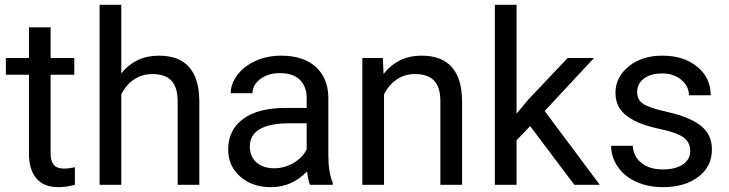

<svg xmlns="http://www.w3.org/2000/svg" viewBox="-20 -770 3036 800"><path d="M190.9 -656.2H100.6V-528.3H4.4V-458.5H100.6V-130.9C100.6 -85.9 110.8 -51.3 131.3 -26.9C151.9 -2.4 182.3 9.8 222.7 9.8C245.1 9.8 268.2 6.5 292 0V-73.2C273.8 -69.3 259.4 -67.4 249 -67.4C227.9 -67.4 212.9 -72.7 204.1 -83.3C195.3 -93.8 190.9 -109.7 190.9 -130.9V-458.5H289.6V-528.3H190.9Z M485.4 -464.4V-750H395V0H485.4V-376.5C497.7 -401.9 515 -422.4 537.1 -438C559.2 -453.6 585 -461.4 614.3 -461.4C650.4 -461.4 677 -452.3 694.1 -434.1C711.2 -415.9 719.9 -387.7 720.2 -349.6V0H810.5V-349.1C809.6 -475.1 753.3 -538.1 641.6 -538.1C577.5 -538.1 525.4 -513.5 485.4 -464.4Z M1272 0H1366.7V-7.8C1354.3 -36.5 1348.1 -75 1348.1 -123.5V-366.7C1346.8 -420.1 1328.9 -462 1294.4 -492.4C1259.9 -522.9 1212.2 -538.1 1151.4 -538.1C1113 -538.1 1077.7 -530.9 1045.7 -516.6C1013.6 -502.3 988.2 -482.8 969.5 -458.3C950.8 -433.7 941.4 -408.2 941.4 -381.8H1032.2C1032.2 -404.9 1043.1 -424.6 1064.9 -440.9C1086.8 -457.2 1113.8 -465.3 1146 -465.3C1182.8 -465.3 1210.6 -456 1229.5 -437.3C1248.4 -418.5 1257.8 -393.4 1257.8 -361.8V-320.3H1169.9C1094.1 -320.3 1035.2 -305.1 993.4 -274.7C951.6 -244.2 930.7 -201.5 930.7 -146.5C930.7 -101.2 947.3 -63.9 980.7 -34.4C1014.1 -5 1056.8 9.8 1108.9 9.8C1167.2 9.8 1217.3 -12 1259.3 -55.7C1262.5 -29 1266.8 -10.4 1272 0ZM1122.1 -68.8C1092.4 -68.8 1068.2 -76.8 1049.3 -92.8C1030.4 -108.7 1021 -130.9 1021 -159.2C1021 -224 1076.3 -256.3 1187 -256.3H1257.8V-147.9C1246.4 -124.5 1228 -105.5 1202.6 -90.8C1177.2 -76.2 1150.4 -68.8 1122.1 -68.8Z M1575.2 -528.3H1489.7V0H1580.1V-376.5C1592.4 -401.9 1609.7 -422.4 1631.8 -438C1654 -453.6 1679.7 -461.4 1709 -461.4C1745.1 -461.4 1771.7 -452.3 1788.8 -434.1C1805.9 -415.9 1814.6 -387.7 1814.9 -349.6V0H1905.3V-349.1C1904.3 -475.1 1848 -538.1 1736.3 -538.1C1671.2 -538.1 1618.5 -512.7 1578.1 -461.9Z M2189 -244.6 2373 0H2479L2249.5 -307.6L2455.1 -528.3H2345.2L2180.7 -354.5L2132.3 -296.4V-750H2042V0H2132.3V-185.5Z M2856 -140.1C2856 -117 2845.6 -98.6 2825 -84.7C2804.3 -70.9 2776.9 -64 2742.7 -64C2705.6 -64 2675.7 -72.8 2653.1 -90.6C2630.5 -108.3 2618.3 -132.3 2616.7 -162.6H2526.4C2526.4 -131.3 2535.6 -102.3 2554 -75.4C2572.3 -48.6 2597.8 -27.7 2630.4 -12.7C2662.9 2.3 2700.4 9.8 2742.7 9.8C2802.9 9.8 2851.9 -4.5 2889.6 -33C2927.4 -61.4 2946.3 -99.3 2946.3 -146.5C2946.3 -174.8 2939.5 -198.8 2926 -218.5C2912.5 -238.2 2891.8 -255 2863.8 -269C2835.8 -283 2799.2 -295.1 2754.2 -305.2C2709.1 -315.3 2677.9 -325.8 2660.6 -336.9C2643.4 -348 2634.8 -364.4 2634.8 -386.2C2634.8 -409.3 2644 -428.1 2662.6 -442.4C2681.2 -456.7 2706.9 -463.9 2739.7 -463.9C2771.6 -463.9 2798.1 -454.9 2819.1 -437C2840.1 -419.1 2850.6 -397.8 2850.6 -373H2941.4C2941.4 -421.2 2922.8 -460.8 2885.5 -491.7C2848.2 -522.6 2799.6 -538.1 2739.7 -538.1C2682.8 -538.1 2636 -523.1 2599.4 -493.2C2562.7 -463.2 2544.4 -426.6 2544.4 -383.3C2544.4 -357.3 2550.9 -334.8 2563.7 -315.9C2576.6 -297 2596.4 -280.8 2623.3 -267.1C2650.1 -253.4 2686.4 -241.7 2732.2 -231.9C2777.9 -222.2 2810 -210.5 2828.4 -197C2846.8 -183.5 2856 -164.6 2856 -140.1Z"/></svg>

Font: Roboto1
Style: rg
Weight: 400
Designer: Google
Version: Version 2.137; 2017